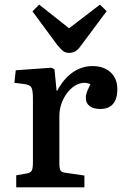

<svg xmlns="http://www.w3.org/2000/svg" viewBox="-20 -808 534 828"><path d="M50 0V-52L96 -60Q112 -63 117 -72.5Q122 -82 122 -108V-383Q122 -417 116 -429.5Q110 -442 88 -445L42 -451L48 -505L202 -516L215 -509L224 -417H227Q254 -468 293 -495.5Q332 -523 379 -523Q428 -523 457 -496Q486 -469 486 -424Q486 -396 478 -377Q470 -358 453.5 -348Q437 -338 413 -338Q382 -338 366 -351Q350 -364 350 -385Q350 -393 352 -401.5Q354 -410 358.5 -420.5Q363 -431 370 -445Q348 -455 324.5 -448Q301 -441 281 -420.5Q261 -400 248.5 -370.5Q236 -341 236 -307V-106Q236 -82 240.5 -73.5Q245 -65 262 -63L344 -51V0ZM279 -580Q268 -580 260.5 -583Q253 -586 245.5 -593.5Q238 -601 227 -614L120 -759L149 -788L278 -686L411 -788L440 -760L326 -607Q315 -592 303.5 -586Q292 -580 279 -580Z"/></svg>

Font: Literata 18pt Medium
Style: Regular
Weight: 500
Designer: Latin by Veronika Burian and Jose Scaglione. Greek by Irene Vlachou. Cyrillic by Vera Evstafieva.
Foundry: TypeTogether
Version: Version 3.103;gftools[0.9.29]